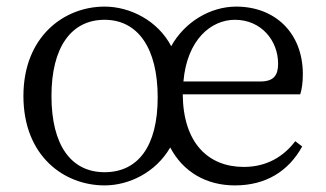

<svg xmlns="http://www.w3.org/2000/svg" viewBox="-20 -548 989 582"><path d="M536 -301C547 -428 620 -488 692 -488C772 -488 823 -425 823 -355C823 -321 811 -301 769 -301ZM297 -26C196 -26 136 -107 136 -257C136 -405 196 -488 297 -488C398 -488 458 -402 458 -253C458 -104 398 -26 297 -26ZM890 -262C895 -277 898 -298 898 -323C898 -449 813 -528 696 -528C618 -528 540 -482 499 -408C458 -486 374 -528 297 -528C174 -528 51 -437 51 -257C51 -75 174 14 297 14C371 14 452 -25 496 -101C535 -27 605 14 692 14C785 14 854 -28 896 -104L875 -120C841 -75 790 -42 719 -42C611 -42 535 -115 534 -262Z"/></svg>

Font: Source Han Serif AKR9
Style: Regular
Weight: 400
Designer: Ryoko NISHIZUKA 西塚涼子 (kana & ideographs); Frank Grießhammer (Latin, Greek & Cyrillic); Sandoll Communications 산돌커뮤니케이션, 
Foundry: Adobe Systems Incorporated
Version: Version 1.005;hotconv 1.0.107;makeotfexe 2.5.65593